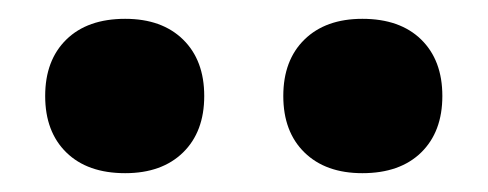

<svg xmlns="http://www.w3.org/2000/svg" viewBox="-20 -767 518 204"><path d="M113 -583Q73 -583 50.5 -605Q28 -627 28 -665Q28 -703 50.5 -725Q73 -747 113 -747Q152 -747 174.5 -725Q197 -703 197 -665Q197 -627 174.5 -605Q152 -583 113 -583ZM365 -583Q326 -583 303.5 -605Q281 -627 281 -665Q281 -703 303.5 -725Q326 -747 365 -747Q405 -747 427.5 -725Q450 -703 450 -665Q450 -627 427.5 -605Q405 -583 365 -583Z"/></svg>

Font: M PLUS 2 Thin
Style: Bold
Weight: 700
Version: Version 1.001